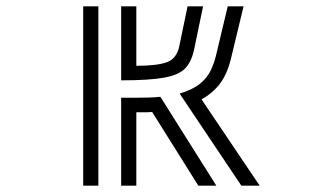

<svg xmlns="http://www.w3.org/2000/svg" viewBox="-20 -587 1040 607"><path d="M548 -291Q590 -304 612.5 -322.5Q635 -341 646 -364Q657 -387 663 -412L700 -567H750L710 -401Q698 -352 675 -322Q652 -292 617 -273L801 0H743ZM243 -567H291V0H243ZM622 -567 594 -432Q586 -393 566 -371.5Q546 -350 499 -341.5Q452 -333 363 -333V-567H411V-379Q477 -379 508 -390.5Q539 -402 547 -442L573 -567ZM461 -233Q451 -232 436.5 -232Q422 -232 411 -232V0H363V-278H405Q426 -278 447 -278.5Q468 -279 487 -281L664 0H607Z"/></svg>

Font: Train One
Style: Regular
Weight: 400
Designer: Fontworks Inc.
Foundry: Fontworks Inc.
Version: Version 1.100